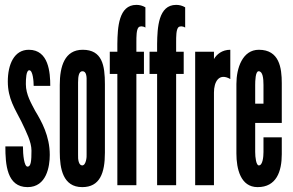

<svg xmlns="http://www.w3.org/2000/svg" viewBox="-20 -759 1202 787"><path d="M186 -407C186 -461 180 -555 98 -555C38 -555 12 -495 12 -425C12 -354 42 -312 68 -260C88 -218 109 -177 109 -142C109 -100 107 -76 93 -76C79 -76 74 -124 74 -159H2C2 -85 8 8 93 8C171 8 184 -77 184 -124C184 -202 150 -262 124 -305C109 -334 86 -371 86 -414C86 -435 87 -471 100 -471C115 -471 118 -424 118 -407Z M410 -414C410 -491 399 -555 319 -555C245 -555 225 -487 225 -411V-136C225 -68 238 8 317 8C389 8 410 -49 410 -133ZM335 -126C336 -117 333 -81 317 -81C303 -81 299 -104 300 -126V-421C300 -448 304 -467 318 -467C334 -467 336 -446 335 -421Z M539 0V-456H570V-547H539V-585C539 -610 539 -637 548 -647C553 -652 565 -653 576 -646V-729C564 -736 552 -739 539 -739C466 -739 462 -646 461 -579V-547H430V-456H461V0Z M702 0V-456H733V-547H702V-585C702 -610 702 -637 711 -647C716 -652 728 -653 739 -646V-729C727 -736 715 -739 702 -739C629 -739 625 -646 624 -579V-547H593V-456H624V0Z M924 -555C890 -555 868 -536 857 -517V-547H780V0H857V-380C857 -423 877 -462 924 -435Z M1060 -196V-136C1060 -117 1057 -81 1041 -81C1030 -81 1026 -114 1026 -136V-255H1135V-418C1135 -481 1125 -555 1041 -555C974 -555 949 -480 949 -415V-130C949 -67 966 8 1036 8C1113 8 1135 -56 1135 -127V-196ZM1026 -411C1026 -427 1027 -467 1040 -467C1057 -467 1060 -438 1060 -411V-334H1026Z"/></svg>

Font: League Gothic Condensed
Style: Regular
Weight: 400
Width: 3
Designer: Tyler Finck
Foundry: The League of Moveable Type
Version: Version 1.001;PS 001.001;hotconv 1.0.56;makeotf.lib2.0.21325